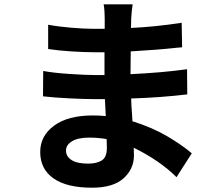

<svg xmlns="http://www.w3.org/2000/svg" viewBox="-20 -820 1040 893"><path d="M477 -132Q477 -147 476 -173Q437 -180 395 -180Q343 -180 315 -163Q287 -146 287 -120Q287 -92 313 -75.5Q339 -59 390 -59Q430 -59 453.5 -74Q477 -89 477 -132ZM872 -107 801 4Q722 -74 602 -133Q603 -112 603 -97Q603 -34 554.5 9.5Q506 53 408 53Q290 53 228.5 9.5Q167 -34 167 -113Q167 -188 231.5 -235.5Q296 -283 411 -283Q443 -283 472 -280L468 -359H417Q374 -359 303 -362.5Q232 -366 180 -372L181 -490Q228 -481 303.5 -476Q379 -471 419 -471H466V-577H419Q372 -577 311 -581Q250 -585 204 -592V-705Q252 -696 312 -691Q372 -686 418 -686H467V-733Q467 -746 466 -765.5Q465 -785 462 -800H597Q592 -769 590 -730Q590 -723 590 -715Q589 -703 589 -690Q700 -695 825 -714L827 -600Q815 -599 803 -598Q712 -588 588 -581L587 -475Q734 -482 850 -498L851 -381Q725 -366 590 -362Q591 -326 594 -290Q595 -273 596 -256Q689 -227 759 -185.5Q829 -144 872 -107Z"/></svg>

Font: Source Han Sans CN Bold
Style: Bold
Weight: 700
Designer: Ryoko NISHIZUKA 西塚涼子 (kana & ideographs); Paul D. Hunt (Latin, Greek & Cyrillic); Wenlong ZHANG 张文龙 (bopomofo); Sandoll 
Foundry: Adobe Systems Incorporated
Version: Version 1.00;May 30, 2023;FontCreator 11.5.0.2422 32-bit